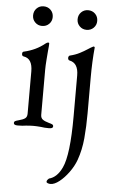

<svg xmlns="http://www.w3.org/2000/svg" viewBox="-60 -657 583 984"><g transform="rotate(5 231.5 -165.0)"><path d="M24 0ZM24 -8Q24 -15 29.5 -18Q35 -21 47 -24Q70 -30 80 -37.5Q90 -45 90 -62V-279Q90 -345 45 -352Q35 -353 35 -365Q35 -376 44 -377Q105 -391 149 -427Q158 -434 163 -434Q169 -434 169 -429Q169 -418 166 -391Q165 -379 162.5 -346.5Q160 -314 160 -294V-62Q160 -46 170.5 -38Q181 -30 203 -24Q215 -21 220.5 -18Q226 -15 226 -8Q226 3 206 3Q181 3 164 0Q142 -2 125 -2Q109 -2 87 0Q71 3 44 3Q24 3 24 -8ZM74 -566Q74 -588 88.5 -602.5Q103 -617 124 -617Q146 -617 160.5 -602.5Q175 -588 175 -566Q175 -545 160.5 -530.5Q146 -516 124 -516Q103 -516 88.5 -530.5Q74 -545 74 -566ZM217 277Q217 272 221 267Q225 262 228 260Q269 250 294 197Q326 130 326 -69V-279Q326 -343 280 -352Q276 -353 274 -356.5Q272 -360 272 -365Q272 -369 274 -372.5Q276 -376 279 -377Q308 -384 330 -395.5Q352 -407 365.5 -416Q379 -425 383 -427Q395 -434 396 -434Q403 -434 403 -429Q396 -357 396 -275V-91Q396 -22 390.5 38.5Q385 99 366 152Q354 185 331 216.5Q308 248 283 267.5Q258 287 238 287Q231 287 224 284.5Q217 282 217 277ZM303 -566Q303 -588 317.5 -602.5Q332 -617 353 -617Q375 -617 389.5 -602.5Q404 -588 404 -566Q404 -545 389.5 -530.5Q375 -516 353 -516Q332 -516 317.5 -530.5Q303 -545 303 -566Z"/></g></svg>

Font: EB Garamond
Style: Regular
Weight: 400
Designer: Georg Duffner and Octavio Pardo
Foundry: Georg Duffner
Version: Version 1.000; ttfautohint (v1.6)